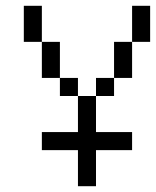

<svg xmlns="http://www.w3.org/2000/svg" viewBox="-20 -645 540 665"><path d="M437.5 -125V-187.5H312.5Q312.5 -187.5 312.5 -312.5H250Q250 -312.5 250 -187.5H125V-125H250Q250 -125 250 0H312.5Q312.5 0 312.5 -125ZM250 -312.5V-375H187.5V-312.5ZM312.5 -312.5H375V-375H312.5ZM187.5 -375Q187.5 -375 187.5 -500H125Q125 -500 125 -375ZM375 -375H437.5Q437.5 -375 437.5 -500H375Q375 -500 375 -375ZM125 -500Q125 -500 125 -625H62.5Q62.5 -625 62.5 -500ZM437.5 -500H500Q500 -500 500 -625H437.5Q437.5 -625 437.5 -500Z"/></svg>

Font: Unifont
Style: Regular
Weight: 500
Version: Version 15.1.04